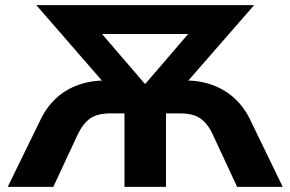

<svg xmlns="http://www.w3.org/2000/svg" viewBox="-20 -725 1127 745"><path d="M10 0 137 -260Q161 -310 198 -344Q235 -378 284 -395.5Q333 -413 392 -413H424L407 -376L121 -705H966L679 -376L662 -413H695Q755 -413 803.5 -395.5Q852 -378 889.5 -344Q927 -310 951 -260L1077 0H900L807 -200Q788 -243 759.5 -264Q731 -285 679 -285H624V0H463V-285H408Q356 -285 328 -264Q300 -243 280 -200L187 0ZM541 -401H545L747 -636L748 -593H338L339 -636Z"/></svg>

Font: Nunito Sans 9pt ExtraBold
Style: Regular
Weight: 800
Version: Version 3.101;gftools[0.9.27]